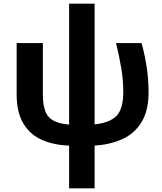

<svg xmlns="http://www.w3.org/2000/svg" viewBox="-20 -779 877 1039"><path d="M492 -759V-106Q572 -114 609.5 -151Q647 -188 647 -282Q647 -348 636 -412Q625 -476 608 -546H746Q784 -409 784 -281Q784 -179 745 -116.5Q706 -54 639.5 -25Q573 4 492 9V240H354V9Q271 6 207 -22Q143 -50 106.5 -110.5Q70 -171 70 -271V-546H212V-267Q212 -182 243.5 -146.5Q275 -111 354 -105V-759Z"/></svg>

Font: Noto IKEA Arabic
Style: Bold
Weight: 700
Designer: Monotype Design Team
Foundry: Monotype Imaging Inc.
Version: Version 1.200